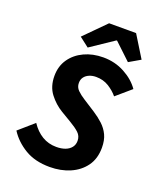

<svg xmlns="http://www.w3.org/2000/svg" viewBox="-155 -955 911 1069"><g transform="rotate(20 300.0 -420.5)"><path d="M266.7 12Q179.4 12 119.1 -24.4Q58.8 -60.8 24.1 -115.3L113.2 -193.1Q141.1 -150.9 178.8 -128.2Q216.6 -105.5 263.3 -105.5Q293.5 -105.5 315.9 -113.9Q338.3 -122.4 351.1 -138.7Q363.8 -155 363.8 -177.6Q363.8 -206.2 343.6 -224.9Q323.4 -243.6 288.6 -264L227.7 -300.3Q183.6 -326.8 151.2 -369Q118.8 -411.2 118.8 -473.9Q118.8 -531.9 148.4 -574.4Q178 -616.9 228.1 -640.3Q278.3 -663.8 340.7 -663.8Q409.8 -663.8 467.2 -632.8Q524.7 -601.9 557.1 -555.2L470 -480.3Q447.5 -507.5 414.8 -527.7Q382.1 -547.9 339.6 -547.9Q317.7 -547.9 299.6 -540.3Q281.4 -532.7 270.7 -518.5Q260 -504.3 260 -483.6Q260 -458.7 277.6 -441.2Q295.1 -423.8 321.7 -407.1L392 -362Q423.8 -341.5 449.4 -317.9Q475 -294.2 489.6 -263.4Q504.3 -232.5 504.3 -188.2Q504.3 -122.8 472.1 -78.6Q440 -34.4 386.2 -11.2Q332.5 12 266.7 12ZM238.8 -685.3 182 -729.3 304.8 -853.2H464.6L544.1 -724.4L477.1 -685.6L379.8 -777.4H375.8Z"/></g></svg>

Font: SourceCodeVF
Style: Italic
Weight: 200
Italic angle: -11°
Monospace: yes
Designer: Paul D. Hunt, Teo Tuominen
Foundry: Adobe
Version: Version 1.026;hotconv 1.1.0;makeotfexe 2.6.0